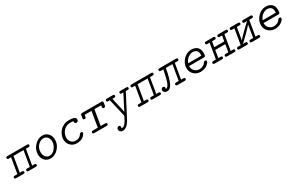

<svg xmlns="http://www.w3.org/2000/svg" viewBox="193 -1863 5387 3517"><g transform="rotate(-30 2887.0 -105.0)"><path d="M56.2 -53.2H113.8L168 -377.9H126Q126 -377.9 124 -377.9Q123 -377 121.1 -377Q87.9 -377 87.9 -402.8Q87.9 -430.7 121.1 -431.2H538.1Q570.3 -431.2 570.1 -405Q569.8 -378.9 540 -377.9H481L426.8 -53.2H475.1Q492.2 -53.2 499.5 -45.2Q506.8 -37.1 506.8 -26.9Q506.8 0 474.1 0H320.8Q287.6 0 287.8 -25.9Q288.1 -51.8 317.9 -53.2H377L431.2 -377.9H219.2L165 -53.2Q165 -53.2 212.9 -53.2Q230 -53.2 237.5 -45.2Q245.1 -37.1 245.1 -26.9Q245.1 0 211.9 0H59.1Q24.9 0 24.9 -25.9Q24.9 -51.8 56.2 -53.2Z M619.1 -175.8Q619.1 -278.8 693.1 -357.9Q767.1 -437 859.9 -437Q935.1 -437 981.4 -385.5Q1027.8 -334 1027.8 -255.9Q1027.8 -153.8 954.3 -75Q880.9 3.9 787.1 3.9Q711.9 3.9 665.5 -47.4Q619.1 -98.6 619.1 -175.8ZM682.1 -187Q682.1 -125 714.6 -86.9Q747.1 -48.8 795.9 -48.8Q863.8 -48.8 915.3 -115Q966.8 -181.2 966.8 -254.9Q966.8 -310.1 934.3 -346.9Q901.9 -383.8 851.1 -383.8Q789.1 -383.8 735.6 -327.9Q682.1 -272 682.1 -187Z M1159.7 -182.1Q1159.7 -225.1 1177.7 -269.5Q1195.8 -314 1227.8 -351.6Q1259.8 -389.2 1309.8 -413.1Q1359.9 -437 1418.9 -437Q1438 -437 1449.5 -436.5Q1460.9 -436 1481 -434.6Q1501 -433.1 1513.4 -428.5Q1525.9 -423.8 1539.3 -417.5Q1552.7 -411.1 1559.3 -399.2Q1565.9 -387.2 1565.9 -371.1Q1565.9 -347.2 1551.8 -336.7Q1537.6 -326.2 1523.9 -326.2Q1508.8 -326.2 1497.8 -336.7Q1486.8 -347.2 1486.8 -362.8Q1486.8 -367.7 1489.7 -378.9Q1468.8 -384.8 1424.8 -384.8Q1373 -384.8 1332 -363.8Q1291 -342.8 1267.8 -310.3Q1244.6 -277.8 1233.2 -244.9Q1221.7 -211.9 1221.7 -182.1Q1221.7 -125 1257.3 -86.9Q1293 -48.8 1350.6 -48.8Q1433.6 -48.8 1471.7 -113.8Q1483.9 -133.8 1502.9 -133.8Q1533.7 -133.8 1533.7 -108.9Q1533.7 -100.1 1522.7 -83Q1511.7 -65.9 1491.2 -45.4Q1470.7 -24.9 1431.6 -10.5Q1392.6 3.9 1345.7 3.9Q1262.7 3.9 1211.2 -50Q1159.7 -104 1159.7 -182.1Z M1656.7 -335.9Q1656.7 -341.8 1665.5 -395Q1667.5 -408.2 1669.7 -414.1Q1671.9 -419.9 1679.2 -425.5Q1686.5 -431.2 1700.7 -431.2H2107.9Q2140.1 -431.2 2139.6 -404.8Q2139.6 -398.9 2133.8 -364.5Q2127.9 -330.1 2125.5 -325.2Q2118.7 -310.1 2099.6 -310.1Q2067.4 -310.1 2067.9 -336.9Q2067.9 -339.8 2073.7 -377.9H1930.7L1876.5 -53.2H1973.6Q2004.4 -53.2 2004.6 -27.1Q2004.9 -1 1974.6 0H1709.5Q1677.2 0 1677.7 -25.9Q1677.7 -52.7 1709.5 -53.2H1814.9L1868.7 -377.9H1725.6Q1716.8 -326.2 1710.9 -317.9Q1705.1 -310.1 1686.5 -310.1H1685.5Q1656.7 -310.1 1656.7 -335.9Z M2115.7 163.1Q2115.7 137.2 2130.6 125Q2145.5 112.8 2160.6 112.8Q2174.8 112.8 2183.6 121.3Q2192.4 129.9 2192.4 144Q2192.4 153.8 2184.6 169.9Q2191.4 172.9 2200.7 172.9Q2213.9 172.9 2226.3 168Q2238.8 163.1 2250.7 151.1Q2262.7 139.2 2271.2 129.6Q2279.8 120.1 2291.3 100.1Q2302.7 80.1 2308.1 70.6Q2313.5 61 2325 38.1Q2336.4 15.1 2339.8 9.8Q2344.7 -1.5 2341.8 -15.1L2256.8 -377.9H2222.7Q2191.9 -377.9 2191.4 -402.8Q2191.4 -430.7 2222.7 -431.2H2349.6Q2381.8 -431.2 2381.8 -404.8Q2381.8 -377.9 2345.7 -377.9H2310.5L2371.6 -107.9L2380.4 -61Q2387.2 -80.1 2542.5 -377.9H2509.8Q2477.5 -377.9 2477.5 -402.8Q2477.5 -430.7 2511.7 -431.2H2635.7Q2668.9 -431.2 2668.5 -404.8Q2668.5 -377.9 2635.7 -377.9H2594.7L2582.5 -354L2370.6 51.8L2363.8 64.9Q2357.9 78.1 2353.3 86.2Q2348.6 94.2 2339.6 110.1Q2330.6 126 2322 137Q2313.5 147.9 2302 163.1Q2290.5 178.2 2278.1 188.2Q2265.6 198.2 2251.2 207.5Q2236.8 216.8 2220.7 221.9Q2204.6 227.1 2187.5 227.1Q2157.7 227.1 2136.7 209Q2115.7 190.9 2115.7 163.1Z M2680.7 -53.2H2738.3L2792.5 -377.9H2750.5Q2750.5 -377.9 2748.5 -377.9Q2747.6 -377 2745.6 -377Q2712.4 -377 2712.4 -402.8Q2712.4 -430.7 2745.6 -431.2H3162.6Q3194.8 -431.2 3194.6 -405Q3194.3 -378.9 3164.6 -377.9H3105.5L3051.3 -53.2H3099.6Q3116.7 -53.2 3124 -45.2Q3131.3 -37.1 3131.3 -26.9Q3131.3 0 3098.6 0H2945.3Q2912.1 0 2912.4 -25.9Q2912.6 -51.8 2942.4 -53.2H3001.5L3055.7 -377.9H2843.8L2789.6 -53.2Q2789.6 -53.2 2837.4 -53.2Q2854.5 -53.2 2862.1 -45.2Q2869.6 -37.1 2869.6 -26.9Q2869.6 0 2836.4 0H2683.6Q2649.4 0 2649.4 -25.9Q2649.4 -51.8 2680.7 -53.2Z M3177.2 -56.2Q3177.2 -81.1 3190.9 -91.6Q3204.6 -102.1 3218.3 -102.1Q3233.4 -102.1 3243.9 -92Q3254.4 -82 3254.4 -66.9Q3254.4 -57.1 3248.5 -44.9H3251.5Q3292.5 -44.9 3323 -119.9Q3353.5 -194.8 3388.2 -377.9H3333.5Q3304.7 -378.9 3304.2 -402.8Q3304.2 -430.7 3335.4 -431.2H3688.5Q3706.5 -431.2 3712.9 -422.6Q3719.2 -414.1 3719.2 -404.8Q3719.2 -378.9 3689.5 -377.9H3630.4L3576.2 -53.2H3625.5Q3656.2 -53.2 3656.2 -26.9Q3656.2 0 3620.6 0H3470.2Q3437 0 3437.3 -25.9Q3437.5 -51.8 3467.3 -53.2H3526.4L3580.6 -377.9H3440.4Q3406.2 -164.1 3350.6 -62Q3311.5 5.9 3253.4 5.9Q3219.2 5.9 3198.2 -11.2Q3177.2 -28.3 3177.2 -56.2Z M3766.1 -185.1Q3766.1 -280.3 3839.1 -358.6Q3912.1 -437 4013.2 -437Q4042 -437 4069.1 -429Q4096.2 -420.9 4122.3 -403.6Q4148.4 -386.2 4163.8 -351.6Q4179.2 -316.9 4179.2 -269Q4179.2 -222.2 4171.1 -208.5Q4163.1 -194.8 4141.1 -194.8H3828.1V-187Q3828.1 -125 3868.2 -86.9Q3908.2 -48.8 3967.3 -48.8Q4006.3 -48.8 4040.8 -65.9Q4075.2 -83 4093.3 -112.8Q4105.5 -130.9 4116.2 -132.8Q4120.1 -133.8 4125.5 -133.8Q4156.2 -133.8 4156.2 -110.8Q4156.2 -80.1 4100.3 -38.1Q4044.4 3.9 3962.4 3.9Q3878.4 3.9 3822.3 -49.1Q3766.1 -102.1 3766.1 -185.1ZM3839.4 -247.1H4117.2Q4118.2 -255.9 4118.2 -272Q4118.2 -333 4087.6 -358.4Q4057.1 -383.8 4012.2 -383.8Q3959 -383.8 3909.7 -345.9Q3860.4 -308.1 3839.4 -247.1Z M4255.4 -53.2H4313L4367.2 -377.9Q4367.2 -377.9 4319.3 -377.9Q4287.1 -377.9 4287.1 -402.8Q4287.1 -430.7 4320.3 -431.2H4473.1Q4507.3 -431.2 4507.3 -404.8Q4507.3 -396 4500.7 -387.5Q4494.1 -378.9 4476.1 -377.9H4418.5L4399.4 -263.2H4610.4L4630.4 -377.9H4582Q4549.8 -377.9 4550.3 -402.8Q4550.3 -430.7 4582 -431.2H4737.3Q4769.5 -431.2 4769.3 -405Q4769 -378.9 4739.3 -377.9H4680.2L4626 -53.2Q4626 -53.2 4674.3 -53.2Q4691.4 -53.2 4698.7 -45.2Q4706.1 -37.1 4706.1 -26.9Q4706.1 0 4673.3 0H4520Q4486.8 0 4487.1 -25.9Q4487.3 -51.8 4517.1 -53.2H4576.2L4602.1 -210.9H4390.1L4364.3 -53.2Q4364.3 -53.2 4412.1 -53.2Q4429.2 -53.2 4436.8 -45.2Q4444.3 -37.1 4444.3 -26.9Q4444.3 0 4411.1 0H4258.3Q4224.1 0 4224.1 -25.9Q4224.1 -51.8 4255.4 -53.2Z M4780.3 -53.2H4837.9L4892.1 -377.9Q4892.1 -377.9 4844.2 -377.9Q4812 -377.9 4812 -402.8Q4812 -430.7 4845.2 -431.2H4998Q5032.2 -431.2 5032.2 -404.8Q5032.2 -396 5025.6 -387.5Q5019 -378.9 5001 -377.9H4943.4L4898.9 -116.2Q4915 -142.1 5013.7 -239.5Q5112.3 -336.9 5138.2 -358.9L5153.3 -367.2L5155.3 -377.9H5106.9Q5074.7 -377.9 5075.2 -402.8Q5075.2 -430.7 5106.9 -431.2H5261.2Q5294.4 -431.2 5294.2 -405Q5293.9 -378.9 5264.2 -377.9H5205.1L5150.9 -53.2H5199.2Q5216.3 -53.2 5223.6 -45.2Q5231 -37.1 5231 -26.9Q5231 0 5198.2 0H5044.9Q5011.7 0 5012 -25.9Q5012.2 -51.8 5042 -53.2H5101.1L5144 -314.9Q5127 -289.1 5027.6 -189.5Q4928.2 -89.8 4904.3 -69.8L4890.1 -64L4889.2 -53.2H4937Q4954.1 -53.2 4961.7 -45.2Q4969.2 -37.1 4969.2 -26.9Q4969.2 0 4936 0H4783.2Q4749 0 4749 -25.9Q4749 -51.8 4780.3 -53.2Z M5340.8 -185.1Q5340.8 -280.3 5413.8 -358.6Q5486.8 -437 5587.9 -437Q5616.7 -437 5643.8 -429Q5670.9 -420.9 5697 -403.6Q5723.1 -386.2 5738.5 -351.6Q5753.9 -316.9 5753.9 -269Q5753.9 -222.2 5745.8 -208.5Q5737.8 -194.8 5715.8 -194.8H5402.8V-187Q5402.8 -125 5442.9 -86.9Q5482.9 -48.8 5542 -48.8Q5581.1 -48.8 5615.5 -65.9Q5649.9 -83 5668 -112.8Q5680.2 -130.9 5690.9 -132.8Q5694.8 -133.8 5700.2 -133.8Q5731 -133.8 5731 -110.8Q5731 -80.1 5675 -38.1Q5619.1 3.9 5537.1 3.9Q5453.1 3.9 5397 -49.1Q5340.8 -102.1 5340.8 -185.1ZM5414.1 -247.1H5691.9Q5692.9 -255.9 5692.9 -272Q5692.9 -333 5662.4 -358.4Q5631.8 -383.8 5586.9 -383.8Q5533.7 -383.8 5484.4 -345.9Q5435.1 -308.1 5414.1 -247.1Z"/></g></svg>

Font: CMU Typewriter Text
Style: LightOblique
Weight: 200
Italic angle: -9.46001°
Version: Version 0.7.0